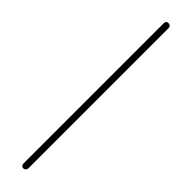

<svg xmlns="http://www.w3.org/2000/svg" viewBox="-232 -616 585 585"><g transform="rotate(45 60.5 -324.0)"><path d="M50 -627V-22C50 -16 54 -11 60 -11C66 -11 71 -16 71 -22V-627C71 -633 66 -637 60 -637C54 -637 50 -633 50 -627Z"/></g></svg>

Font: Electronic
Style: Thn
Weight: 100
Version: Version 1.011